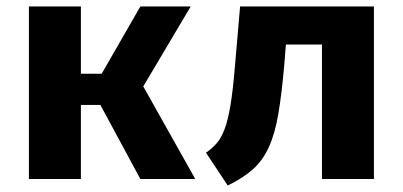

<svg xmlns="http://www.w3.org/2000/svg" viewBox="-20 -551 1240 591"><path d="M69 0V-531H229V-324H293L412 -531H567L421 -285L581 0H412L289 -228H229V0Z M614 -81Q633 -94 647 -110Q661 -126 671.5 -154Q682 -182 689.5 -227.5Q697 -273 703 -345L719 -531H1131V0H971V-414H860L855 -351Q847 -260 836.5 -199Q826 -138 807 -97Q788 -56 758 -29.5Q728 -3 681 20Z"/></svg>

Font: Qzxlaeiskcpccdgjqmyffctclhy
Style: Regular
Weight: 700
Monospace: yes
Designer: Carrois Corporate & Edenspiekermann
Foundry: Carrois Corporate GbR & Edenspiekermann AG
Version: Version 2.001